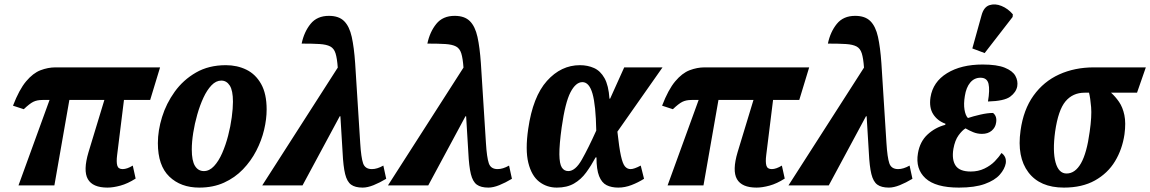

<svg xmlns="http://www.w3.org/2000/svg" viewBox="-20 -842 5224 872"><path d="M64 0 205 -388H173Q148 -388 131 -379.5Q114 -371 88 -346L39 -362Q67 -435 98.5 -472.5Q130 -510 164 -523Q198 -536 232 -536H707L662 -388H543L512 -138Q508 -107 512.5 -90.5Q517 -74 537 -74Q557 -74 583 -90L596 -31Q560 -8 527 1Q494 10 468 10Q401 10 379 -28.5Q357 -67 382 -151L454 -388H295L227 0Z M885 10Q801 10 749 -40Q697 -90 697 -192Q697 -249 716 -310.5Q735 -372 773.5 -425.5Q812 -479 870 -512.5Q928 -546 1006 -546Q1057 -546 1099 -525.5Q1141 -505 1166 -460.5Q1191 -416 1191 -345Q1191 -301 1179.5 -252.5Q1168 -204 1144 -157.5Q1120 -111 1083.5 -73Q1047 -35 997.5 -12.5Q948 10 885 10ZM906 -65Q931 -65 952 -87.5Q973 -110 989 -146.5Q1005 -183 1016 -225.5Q1027 -268 1032.5 -309Q1038 -350 1038 -380Q1038 -431 1023.5 -453.5Q1009 -476 985 -476Q961 -476 940.5 -454.5Q920 -433 904 -398.5Q888 -364 876 -322Q864 -280 857.5 -238.5Q851 -197 851 -163Q851 -112 865.5 -88.5Q880 -65 906 -65Z M1171 0 1514 -535Q1511 -577 1504 -599.5Q1497 -622 1480 -631Q1463 -640 1432 -642Q1401 -644 1350 -644Q1361 -697 1390.5 -733.5Q1420 -770 1474 -770Q1519 -770 1543 -746Q1567 -722 1577.5 -674.5Q1588 -627 1593 -555L1616 -192Q1620 -127 1629 -100.5Q1638 -74 1669 -74Q1693 -74 1721 -90L1734 -30Q1704 -12 1676.5 -1Q1649 10 1627 10Q1593 10 1574.5 -3.5Q1556 -17 1547.5 -51.5Q1539 -86 1536 -149L1526 -314H1523L1354 0Z M1742 0 2085 -535Q2082 -577 2075 -599.5Q2068 -622 2051 -631Q2034 -640 2003 -642Q1972 -644 1921 -644Q1932 -697 1961.5 -733.5Q1991 -770 2045 -770Q2090 -770 2114 -746Q2138 -722 2148.5 -674.5Q2159 -627 2164 -555L2187 -192Q2191 -127 2200 -100.5Q2209 -74 2240 -74Q2264 -74 2292 -90L2305 -30Q2275 -12 2247.5 -1Q2220 10 2198 10Q2164 10 2145.5 -3.5Q2127 -17 2118.5 -51.5Q2110 -86 2107 -149L2097 -314H2094L1925 0Z M2509 10Q2463 10 2428.5 -17Q2394 -44 2379.5 -102.5Q2365 -161 2379 -257Q2400 -403 2464 -474.5Q2528 -546 2614 -546Q2649 -546 2678 -533Q2707 -520 2725.5 -487Q2744 -454 2748 -394H2751L2815 -536H2989L2784 -244Q2792 -171 2800 -134.5Q2808 -98 2818.5 -86Q2829 -74 2844 -74Q2860 -74 2890 -90L2905 -30Q2878 -13 2848 -1.5Q2818 10 2788 10Q2757 10 2735 -1Q2713 -12 2701 -42Q2689 -72 2689 -127H2685Q2665 -90 2642 -58.5Q2619 -27 2587 -8.5Q2555 10 2509 10ZM2561 -65Q2593 -65 2622.5 -117Q2652 -169 2688 -249Q2686 -364 2671 -416.5Q2656 -469 2625 -469Q2595 -469 2571 -423Q2547 -377 2531 -264Q2520 -184 2520.5 -141Q2521 -98 2531.5 -81.5Q2542 -65 2561 -65Z M3012 0 3153 -388H3121Q3096 -388 3079 -379.5Q3062 -371 3036 -346L2987 -362Q3015 -435 3046.5 -472.5Q3078 -510 3112 -523Q3146 -536 3180 -536H3655L3610 -388H3491L3460 -138Q3456 -107 3460.5 -90.5Q3465 -74 3485 -74Q3505 -74 3531 -90L3544 -31Q3508 -8 3475 1Q3442 10 3416 10Q3349 10 3327 -28.5Q3305 -67 3330 -151L3402 -388H3243L3175 0Z M3561 0 3904 -535Q3901 -577 3894 -599.5Q3887 -622 3870 -631Q3853 -640 3822 -642Q3791 -644 3740 -644Q3751 -697 3780.5 -733.5Q3810 -770 3864 -770Q3909 -770 3933 -746Q3957 -722 3967.5 -674.5Q3978 -627 3983 -555L4006 -192Q4010 -127 4019 -100.5Q4028 -74 4059 -74Q4083 -74 4111 -90L4124 -30Q4094 -12 4066.5 -1Q4039 10 4017 10Q3983 10 3964.5 -3.5Q3946 -17 3937.5 -51.5Q3929 -86 3926 -149L3916 -314H3913L3744 0Z M4335 10Q4229 10 4183 -32.5Q4137 -75 4149 -146Q4158 -199 4192.5 -231Q4227 -263 4273 -275L4274 -280Q4238 -293 4218.5 -323Q4199 -353 4206 -400Q4217 -470 4281 -509.5Q4345 -549 4443 -549Q4508 -549 4543.5 -534.5Q4579 -520 4591.5 -497.5Q4604 -475 4600 -450Q4595 -423 4568 -403Q4541 -383 4467 -381Q4476 -434 4469.5 -461.5Q4463 -489 4433 -489Q4405 -489 4386.5 -467Q4368 -445 4362 -406Q4356 -370 4360.5 -343.5Q4365 -317 4376 -306Q4400 -314 4432.5 -321.5Q4465 -329 4490 -329Q4509 -314 4504 -285Q4501 -263 4484 -248.5Q4467 -234 4440 -234Q4419 -234 4400.5 -241.5Q4382 -249 4365 -259Q4350 -250 4333.5 -227.5Q4317 -205 4310 -166Q4302 -117 4320 -90Q4338 -63 4389 -63Q4423 -63 4451 -76.5Q4479 -90 4498 -109.5Q4517 -129 4528 -147Q4537 -142 4543.5 -130.5Q4550 -119 4548 -101Q4543 -74 4520.5 -48.5Q4498 -23 4452.5 -6.5Q4407 10 4335 10ZM4452 -601 4396 -622 4438 -773Q4448 -810 4473.5 -818.5Q4499 -827 4528.5 -815Q4558 -803 4580 -777L4579 -765Z M4812 10Q4703 10 4650.5 -59.5Q4598 -129 4615 -249Q4628 -344 4674 -408Q4720 -472 4790.5 -504Q4861 -536 4948 -536H5184L5144 -421H5026Q5046 -403 5062.5 -379Q5079 -355 5086.5 -319.5Q5094 -284 5087 -232Q5077 -164 5044 -109.5Q5011 -55 4953 -22.5Q4895 10 4812 10ZM4824 -54Q4863 -54 4889.5 -100.5Q4916 -147 4929 -244Q4939 -314 4935.5 -355.5Q4932 -397 4926 -421H4906Q4852 -421 4819 -381.5Q4786 -342 4772 -244Q4760 -155 4774 -104.5Q4788 -54 4824 -54Z"/></svg>

Font: Noto Serif Condensed ExtraBold
Style: Italic
Weight: 800
Width: 3
Italic angle: -12°
Designer: Monotype Design Team
Foundry: Monotype Imaging Inc.
Version: Version 2.014; ttfautohint (v1.8.4.7-5d5b)